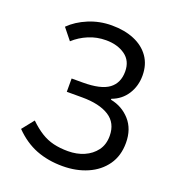

<svg xmlns="http://www.w3.org/2000/svg" viewBox="-137 -855 893 977"><g transform="rotate(20 310.0 -366.5)"><path d="M310 13Q231 13 167 -12Q103 -37 48 -93L99 -157Q132 -125 164 -105Q196 -85 231.5 -76.5Q267 -68 310 -68Q358 -68 397 -85Q436 -102 460 -134Q484 -166 484 -213Q484 -283 431.5 -316.5Q379 -350 285 -350H202V-422H262Q360 -422 403 -454Q446 -486 446 -548Q446 -606 404.5 -635.5Q363 -665 301 -665Q251 -665 207 -646.5Q163 -628 129 -597L80 -658Q119 -697 178 -721.5Q237 -746 303 -746Q372 -746 424.5 -724Q477 -702 506.5 -660Q536 -618 536 -559Q536 -502 507.5 -457.5Q479 -413 427 -394V-389Q490 -377 532 -330Q574 -283 574 -208Q574 -138 539 -88.5Q504 -39 444 -13Q384 13 310 13Z"/></g></svg>

Font: Farlight84_Sys_V01
Style: Regular
Weight: 400
Designer: Ryoko NISHIZUKA  (kana, bopomofo & ideographs); Paul D. Hunt (Latin, Greek & Cyrillic); Sandoll Communications , Soo-you
Foundry: Adobe
Version: Version 2.004;October 29, 2024;FontCreator 14.0.0.2814 64-bi